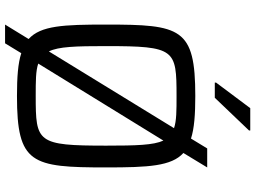

<svg xmlns="http://www.w3.org/2000/svg" viewBox="-145 -808 1008 758"><g transform="rotate(90 359.0 -429.0)"><path d="M366 -773 495 -908V-913H407L306 -778V-773ZM584 -649 641 -743H566L527 -679C487 -692 432 -696 359 -696C90 -696 77 -639 77 -344C77 -176 81 -86 134 -38L77 55H151L190 -9C230 4 285 8 359 8C627 8 641 -49 641 -344C641 -511 636 -602 584 -649ZM162 -344C162 -617 175 -622 359 -622C416 -622 457 -622 486 -612L183 -118C164 -156 162 -225 162 -344ZM359 -66C301 -66 260 -66 231 -76L535 -570C553 -531 555 -463 555 -344C555 -71 542 -66 359 -66Z"/></g></svg>

Font: Saira UNSAM
Style: Regular
Weight: 400
Designer: Hector Gatti with collaboration of the Omnibus-Type team
Foundry: Omnibus-Type
Version: Version 0.072;PS 000.072;hotconv 1.0.88;makeotf.lib2.5.64775